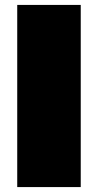

<svg xmlns="http://www.w3.org/2000/svg" viewBox="-20 -760 398 780"><path d="M308 -740V0H50V-740Z"/></svg>

Font: Pathway Extreme 28pt Black
Style: Regular
Weight: 900
Designer: Eduardo Rodriguez Tunni
Foundry: Eduardo Rodriguez Tunni
Version: Version 1.001;gftools[0.9.26]